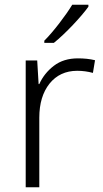

<svg xmlns="http://www.w3.org/2000/svg" viewBox="-20 -786 434 806"><path d="M351.1 -766.1H283.2C257.8 -723.6 202.6 -650.9 166 -615.2V-606H206.1C255.4 -645.5 321.8 -716.8 351.1 -757.8ZM307.1 -541C267.1 -541 233.4 -530.8 206.1 -509.8C178.7 -488.8 158.2 -462.9 145 -433.1H142.1L136.2 -532.2H87.9V0H145V-292C145 -351.1 159.2 -398.9 188 -435.1C216.8 -470.7 255.4 -488.8 304.2 -488.8C326.7 -488.8 348.6 -485.8 370.1 -480L378.9 -533.2C356.9 -538.6 333 -541 307.1 -541Z"/></svg>

Font: Noto Reveo Sans
Style: Regular
Weight: 300
Designer: Monotype Design Team
Foundry: Monotype Imaging Inc.
Version: Version 2.007